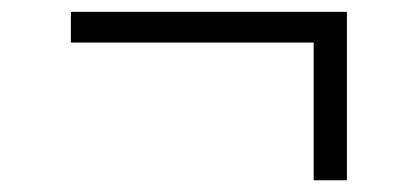

<svg xmlns="http://www.w3.org/2000/svg" viewBox="-20 -479 705 324"><path d="M99.6 -459H565.4V-174.8H509.3V-407.2H99.6Z"/></svg>

Font: Habibi
Style: Regular
Weight: 400
Designer: Magnus Gaarde
Foundry: Magnus Gaarde
Version: Version 1.001